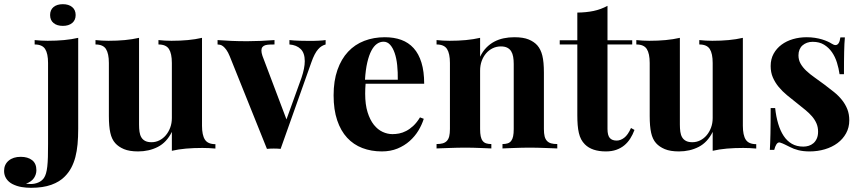

<svg xmlns="http://www.w3.org/2000/svg" viewBox="-146 -709 4113 917"><path d="M227.5 -94.2Q227.5 -53.7 224.4 -20Q221.2 13.7 213.9 41.5Q206.5 69.3 194.3 92.3Q182.1 115.2 163.6 133.8Q139.2 159.2 99.1 173.6Q59.1 188 2 188Q-20.5 188 -43 184.3Q-65.4 180.7 -86.9 169.9Q-105.5 160.2 -116 144Q-126.5 127.9 -126.5 107.4Q-126.5 76.7 -104.7 58.3Q-83 40 -46.9 40Q-13.2 40 7.3 55.9Q27.8 71.8 27.8 104Q27.8 124 16.1 141.4Q4.4 158.7 -22 168.5Q-10.3 169.9 1 169.9Q19.5 169.9 36.4 162.8Q53.2 155.8 63.5 141.6Q69.8 132.3 73.7 119.1Q77.6 106 79.8 86.7Q82 67.4 82.8 40.8Q83.5 14.2 83.5 -22V-408.2Q83.5 -453.1 69.6 -474.9Q55.7 -496.6 19.5 -496.6V-517.6Q35.2 -516.1 50.8 -515.1Q66.4 -514.2 81.5 -514.2Q123.5 -514.2 159.9 -517.6Q196.3 -521 227.5 -528.3ZM154.3 -689Q182.1 -689 198.7 -675.3Q215.3 -661.6 215.3 -637.2Q215.3 -612.8 198.7 -599.1Q182.1 -585.4 154.3 -585.4Q126 -585.4 109.6 -599.1Q93.3 -612.8 93.3 -637.2Q93.3 -661.6 109.6 -675.3Q126 -689 154.3 -689Z M818.8 -108.4Q818.8 -63.5 832.8 -42Q846.7 -20.5 882.8 -20.5V0.5Q851.1 -2.4 820.8 -2.4Q778.8 -2.4 742.4 0.7Q706.1 3.9 674.8 11.2V-79.1Q649.9 -28.8 607.7 -7.3Q565.4 14.2 513.7 14.2Q472.2 14.2 446 3.2Q419.9 -7.8 404.3 -25.4Q387.7 -43.9 380.9 -74.7Q374 -105.5 374 -154.8V-408.2Q374 -453.1 360.1 -474.9Q346.2 -496.6 310.1 -496.6V-517.6Q325.7 -516.1 341.3 -515.1Q356.9 -514.2 372.1 -514.2Q414.1 -514.2 450.2 -517.6Q486.3 -521 518.1 -528.3V-113.8Q518.1 -95.2 520.3 -79.6Q522.5 -64 529.1 -53Q535.6 -42 547.4 -35.9Q559.1 -29.8 577.6 -29.8Q597.7 -29.8 615.2 -38.6Q632.8 -47.4 646 -63Q659.2 -78.6 667 -99.6Q674.8 -120.6 674.8 -145.5V-408.2Q674.8 -453.1 660.9 -474.9Q647 -496.6 610.8 -496.6V-517.6Q626.5 -516.1 642.1 -515.1Q657.7 -514.2 672.9 -514.2Q714.8 -514.2 751.2 -517.6Q787.6 -521 818.8 -528.3Z M1332.5 -513.7Q1342.8 -513.7 1353.5 -513.9Q1364.3 -514.2 1374.5 -514.6Q1384.8 -515.1 1393.8 -515.9Q1402.8 -516.6 1409.2 -517.6V-496.6Q1399.9 -494.1 1390.9 -488.8Q1381.8 -483.4 1373.3 -473.6Q1364.7 -463.9 1356.7 -448.5Q1348.6 -433.1 1340.8 -410.6L1194.3 2Q1178.2 0.5 1161.6 0.5Q1145.5 0.5 1128.9 2L951.2 -440.4Q943.4 -459.5 935.3 -470.7Q927.2 -481.9 919.7 -487.8Q912.1 -493.7 905.3 -495.1Q898.4 -496.6 893.1 -496.6V-517.6Q925.3 -515.1 959.2 -513.7Q993.2 -512.2 1035.2 -512.2Q1065.9 -512.2 1100.3 -513.7Q1134.8 -515.1 1165 -517.6V-496.6Q1152.3 -496.6 1141.1 -496.1Q1129.9 -495.6 1121.3 -493.2Q1112.8 -490.7 1107.7 -484.6Q1102.5 -478.5 1102.5 -467.8Q1102.5 -457 1107.4 -442.4L1222.2 -138.7L1293.9 -337.4Q1309.6 -383.8 1309.6 -417Q1309.6 -456.1 1289.8 -475.1Q1270 -494.1 1236.3 -496.6V-517.6Q1259.8 -515.1 1286.1 -514.4Q1312.5 -513.7 1332.5 -513.7Z M1728.5 -68.4Q1743.7 -68.4 1760.3 -71.5Q1776.9 -74.7 1793.9 -83.5Q1811 -92.3 1827.9 -107.9Q1844.7 -123.5 1859.9 -148.4L1877.9 -141.6Q1869.1 -113.3 1852.3 -85.4Q1835.4 -57.6 1810.5 -35.4Q1785.6 -13.2 1752.4 0.5Q1719.2 14.2 1677.7 14.2Q1627 14.2 1584.7 -2Q1542.5 -18.1 1512 -51Q1481.4 -84 1464.4 -134.5Q1447.3 -185.1 1447.3 -253.4Q1447.3 -322.8 1465.6 -375Q1483.9 -427.2 1516.4 -461.9Q1548.8 -496.6 1593.8 -513.9Q1638.7 -531.2 1691.9 -531.2Q1735.8 -531.2 1770.5 -518.6Q1805.2 -505.9 1829.6 -479Q1854 -452.1 1866.9 -409.9Q1879.9 -367.7 1879.9 -309.1H1600.1Q1599.1 -297.9 1598.6 -285.9Q1598.1 -273.9 1598.1 -261.7Q1598.1 -209.5 1609.6 -172.9Q1621.1 -136.2 1639.6 -113Q1658.2 -89.8 1681.4 -79.1Q1704.6 -68.4 1728.5 -68.4ZM1686 -509.8Q1668.9 -509.8 1654.3 -499.5Q1639.6 -489.3 1627.9 -467.3Q1616.2 -445.3 1608.2 -410.9Q1600.1 -376.5 1597.2 -328.1H1753.9Q1754.4 -364.7 1751 -397.7Q1747.6 -430.7 1739 -455.6Q1730.5 -480.5 1717.3 -495.1Q1704.1 -509.8 1686 -509.8Z M2310.1 -531.2Q2353 -531.2 2378.9 -520.5Q2404.8 -509.8 2420.4 -492.2Q2437 -473.1 2444.3 -443.1Q2451.7 -413.1 2451.7 -362.3V-92.8Q2451.7 -71.8 2455.1 -58.1Q2458.5 -44.4 2466.3 -36.1Q2474.1 -27.8 2486.1 -24.4Q2498 -21 2515.6 -21V0Q2505.9 -0.5 2491 -1Q2476.1 -1.5 2458.5 -2.2Q2440.9 -2.9 2421.4 -3.4Q2401.9 -3.9 2383.8 -3.9Q2364.7 -3.9 2345.5 -3.4Q2326.2 -2.9 2308.8 -2.2Q2291.5 -1.5 2277.3 -1Q2263.2 -0.5 2253.9 0V-21Q2268.6 -21 2278.8 -24.4Q2289.1 -27.8 2295.4 -36.1Q2301.8 -44.4 2304.7 -58.1Q2307.6 -71.8 2307.6 -92.8V-403.8Q2307.6 -422.4 2304.9 -437.7Q2302.2 -453.1 2295.4 -464.1Q2288.6 -475.1 2276.6 -481.2Q2264.6 -487.3 2246.1 -487.3Q2225.1 -487.3 2207 -478.5Q2189 -469.7 2175.5 -454.1Q2162.1 -438.5 2154.5 -417.5Q2147 -396.5 2147 -371.6V-92.8Q2147 -71.8 2149.9 -58.1Q2152.8 -44.4 2159.2 -36.1Q2165.5 -27.8 2175.8 -24.4Q2186 -21 2200.7 -21V0Q2191.9 -0.5 2178.2 -1Q2164.6 -1.5 2148.2 -2.2Q2131.8 -2.9 2113.3 -3.4Q2094.7 -3.9 2076.7 -3.9Q2057.6 -3.9 2037.4 -3.4Q2017.1 -2.9 1998.5 -2.2Q1980 -1.5 1964.4 -1Q1948.7 -0.5 1939 0V-21Q1956.5 -21 1968.5 -24.4Q1980.5 -27.8 1988.3 -36.1Q1996.1 -44.4 1999.5 -58.1Q2002.9 -71.8 2002.9 -92.8V-408.2Q2002.9 -453.1 1989 -474.9Q1975.1 -496.6 1939 -496.6V-517.6Q1954.6 -516.1 1970.2 -515.1Q1985.8 -514.2 2001 -514.2Q2043 -514.2 2079.1 -517.6Q2115.2 -521 2147 -528.3V-438Q2159.2 -463.4 2176.5 -481.2Q2193.8 -499 2214.6 -510Q2235.4 -521 2259.5 -526.1Q2283.7 -531.2 2310.1 -531.2Z M2873.5 -516.6V-496.6H2755.4V-93.3Q2755.4 -62.5 2766.4 -50Q2777.3 -37.6 2799.3 -37.6Q2817.4 -37.6 2835.2 -51Q2853 -64.5 2867.7 -97.7L2884.3 -88.4Q2876 -65.9 2864 -47.1Q2852.1 -28.3 2835.4 -14.6Q2818.8 -1 2797.1 6.6Q2775.4 14.2 2747.6 14.2Q2681.2 14.2 2647.5 -19.5Q2636.7 -30.3 2629.6 -43.7Q2622.6 -57.1 2618.7 -74Q2614.7 -90.8 2613 -111.8Q2611.3 -132.8 2611.3 -159.2V-496.6H2527.3V-516.6H2611.3V-648.9Q2653.8 -649.4 2689 -656.7Q2724.1 -664.1 2755.4 -681.2V-516.6Z M3401.9 -108.4Q3401.9 -63.5 3415.8 -42Q3429.7 -20.5 3465.8 -20.5V0.5Q3434.1 -2.4 3403.8 -2.4Q3361.8 -2.4 3325.4 0.7Q3289.1 3.9 3257.8 11.2V-79.1Q3232.9 -28.8 3190.7 -7.3Q3148.4 14.2 3096.7 14.2Q3055.2 14.2 3029.1 3.2Q3002.9 -7.8 2987.3 -25.4Q2970.7 -43.9 2963.9 -74.7Q2957 -105.5 2957 -154.8V-408.2Q2957 -453.1 2943.1 -474.9Q2929.2 -496.6 2893.1 -496.6V-517.6Q2908.7 -516.1 2924.3 -515.1Q2939.9 -514.2 2955.1 -514.2Q2997.1 -514.2 3033.2 -517.6Q3069.3 -521 3101.1 -528.3V-113.8Q3101.1 -95.2 3103.3 -79.6Q3105.5 -64 3112.1 -53Q3118.7 -42 3130.4 -35.9Q3142.1 -29.8 3160.6 -29.8Q3180.7 -29.8 3198.2 -38.6Q3215.8 -47.4 3229 -63Q3242.2 -78.6 3250 -99.6Q3257.8 -120.6 3257.8 -145.5V-408.2Q3257.8 -453.1 3243.9 -474.9Q3230 -496.6 3193.8 -496.6V-517.6Q3209.5 -516.1 3225.1 -515.1Q3240.7 -514.2 3255.9 -514.2Q3297.9 -514.2 3334.2 -517.6Q3370.6 -521 3401.9 -528.3Z M3706.5 -531.2Q3727.5 -531.2 3746.1 -528.3Q3764.6 -525.4 3780 -520.8Q3795.4 -516.1 3807.1 -510.7Q3818.8 -505.4 3826.2 -500.5Q3836.9 -493.7 3844.2 -493.7Q3862.8 -493.7 3867.7 -530.3H3889.2Q3887.7 -516.1 3887 -499.3Q3886.2 -482.4 3885.7 -461.4Q3885.3 -440.4 3885 -414.1Q3884.8 -387.7 3884.8 -354.5H3863.8Q3859.9 -382.3 3851.3 -409.9Q3842.8 -437.5 3827.6 -459.5Q3812.5 -481.4 3790 -495.4Q3767.6 -509.3 3735.4 -509.3Q3720.7 -509.3 3708.5 -504.9Q3696.3 -500.5 3687 -492.4Q3677.7 -484.4 3672.6 -472.2Q3667.5 -460 3667.5 -444.8Q3667.5 -422.4 3678 -404.3Q3688.5 -386.2 3705.8 -370.1Q3723.1 -354 3745.4 -338.4Q3767.6 -322.8 3790.5 -305.7Q3815.4 -287.1 3837.4 -269.3Q3859.4 -251.5 3875.5 -231.2Q3891.6 -210.9 3900.9 -187.5Q3910.2 -164.1 3910.2 -134.3Q3910.2 -100.1 3895 -72.5Q3879.9 -44.9 3854 -25.6Q3828.1 -6.3 3793.7 3.9Q3759.3 14.2 3720.7 14.2Q3690.4 14.2 3667.2 8.3Q3644 2.4 3627 -6.8Q3613.3 -13.7 3602.3 -19Q3591.3 -24.4 3580.6 -27.8Q3577.6 -28.8 3576.2 -28.8Q3567.9 -28.8 3561.8 -19Q3555.7 -9.3 3551.8 6.8H3530.8Q3531.7 -9.3 3532.5 -28.3Q3533.2 -47.4 3533.7 -71.3Q3534.2 -95.2 3534.4 -125Q3534.7 -154.8 3534.7 -192.9H3556.2Q3560.5 -152.3 3570.6 -118.4Q3580.6 -84.5 3596.7 -60.1Q3612.8 -35.6 3636 -22.2Q3659.2 -8.8 3690.9 -8.8Q3704.1 -8.8 3716.6 -12.7Q3729 -16.6 3739 -25.1Q3749 -33.7 3755.1 -47.4Q3761.2 -61 3761.2 -80.1Q3761.2 -102.1 3753.4 -119.9Q3745.6 -137.7 3732.2 -153.3Q3718.8 -168.9 3700.2 -184.1Q3681.6 -199.2 3660.2 -216.3Q3635.7 -235.4 3613 -254.2Q3590.3 -272.9 3573 -293.9Q3555.7 -314.9 3545.2 -339.1Q3534.7 -363.3 3534.7 -393.6Q3534.7 -426.8 3548.8 -452.4Q3563 -478 3586.7 -495.6Q3610.4 -513.2 3641.4 -522.2Q3672.4 -531.2 3706.5 -531.2Z"/></svg>

Font: SVN-Playfair Display
Style: Bold
Weight: 700
Designer: Claus Eggers Sørensen
Foundry: Claus Eggers Sørensen
Version: Version 1.004;PS 001.004;hotconv 1.0.70;makeotf.lib2.5.58329